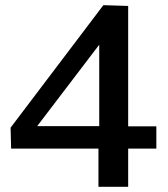

<svg xmlns="http://www.w3.org/2000/svg" viewBox="-20 -723 651 743"><path d="M23 -148 21 -229 380 -703 476 -700V-234H585V-148H476V0H361V-148ZM124 -235H364V-550Z"/></svg>

Font: Georama ExtraCondensed Thin Medium
Style: Regular
Weight: 500
Version: Version 1.001